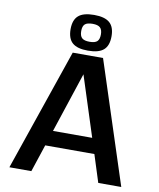

<svg xmlns="http://www.w3.org/2000/svg" viewBox="-99 -1008 899 1085"><g transform="rotate(10 351.0 -465.5)"><path d="M540 0 490 -157H208L156 0H30L270 -700H444L672 0ZM351 -590 237 -245H462ZM353 -931Q414 -931 442 -906.5Q470 -882 470 -829Q470 -775 442 -750.5Q414 -726 352 -726Q291 -726 263 -750.5Q235 -775 235 -829Q235 -882 263 -906.5Q291 -931 353 -931ZM409 -829Q409 -856 396 -868Q383 -880 353 -880Q322 -880 309 -868.5Q296 -857 296 -829Q296 -801 309 -789Q322 -777 353 -777Q384 -777 396.5 -789Q409 -801 409 -829Z"/></g></svg>

Font: Fivo Sans Med
Style: Regular
Weight: 450
Designer: Alexander Slobzheninov
Foundry: Alexander Slobzheninov
Version: 1.0